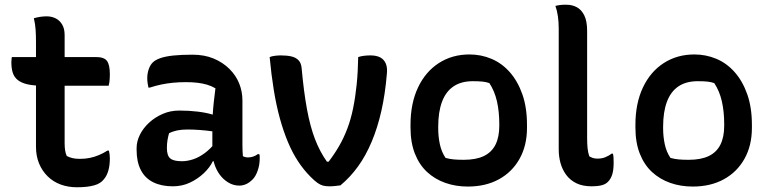

<svg xmlns="http://www.w3.org/2000/svg" viewBox="-20 -777 3250 811"><path d="M30 -536H386Q420 -536 432 -519.5Q444 -503 444 -463Q444 -455 443.5 -446Q443 -437 442 -429.5Q441 -422 439 -415H160Q121 -415 95.5 -421Q70 -427 55 -439Q40 -451 34 -469.5Q28 -488 28 -514Q28 -518 28.5 -522Q29 -526 29 -529.5Q29 -533 30 -536ZM440 -141Q442 -133 443 -125Q444 -117 444 -108Q444 -78 437.5 -56Q431 -34 419 -20Q412 -11 402 -4.5Q392 2 377.5 6Q363 10 345.5 12Q328 14 305 14Q268 14 236.5 2.5Q205 -9 181.5 -32Q158 -55 145 -86.5Q132 -118 132 -157Q132 -213 132 -268.5Q132 -324 132 -379.5Q132 -435 132 -490.5Q132 -546 132 -601Q132 -626 130.5 -650.5Q129 -675 123 -700Q137 -704 150.5 -706Q164 -708 177 -708Q198 -708 215 -699.5Q232 -691 242.5 -673.5Q253 -656 253 -629Q253 -572 253 -515Q253 -458 253 -400.5Q253 -343 253 -286Q253 -229 253 -172Q253 -156 255 -142.5Q257 -129 262 -118Q274 -112 286.5 -109Q299 -106 318 -106Q340 -106 359.5 -110Q379 -114 398 -122Q417 -130 434 -141Z M1004 -353Q1004 -330 1004 -306.5Q1004 -283 1004 -259.5Q1004 -236 1004 -212.5Q1004 -189 1004 -166Q1004 -153 1004.5 -141Q1005 -129 1006 -117Q1010 -115 1016 -113.5Q1022 -112 1027 -112Q1038 -112 1049 -115.5Q1060 -119 1069 -126H1075Q1077 -121 1077 -117Q1077 -113 1077 -107Q1077 -81 1068.5 -56.5Q1060 -32 1047 -19Q1033 -5 1019 1Q1005 7 991 7Q966 7 944.5 -6Q923 -19 908 -39.5Q893 -60 885 -86Q877 -112 877 -138Q877 -163 877 -189Q877 -215 877 -236Q877 -266 878.5 -292Q880 -318 883 -345.5Q886 -373 890 -404Q873 -414 854 -419.5Q835 -425 813.5 -427.5Q792 -430 765 -430Q736 -430 710.5 -427.5Q685 -425 661 -420Q637 -415 613 -407H607Q605 -416 603.5 -426Q602 -436 602 -447Q602 -466 608 -484Q614 -502 625 -513Q636 -524 657.5 -531.5Q679 -539 712.5 -542.5Q746 -546 793 -546Q844 -546 883 -529.5Q922 -513 949.5 -485.5Q977 -458 990.5 -424Q1004 -390 1004 -353ZM685 -151Q685 -120 699 -108Q713 -96 748 -96Q771 -96 795.5 -104Q820 -112 844.5 -130Q869 -148 891 -176L894 -96H879Q866 -69 840.5 -45Q815 -21 782 -5.5Q749 10 710 10Q662 10 627.5 -7Q593 -24 575 -58.5Q557 -93 557 -144V-151Q557 -180 571 -208Q585 -236 610 -259Q635 -282 667.5 -296Q700 -310 737 -310Q779 -310 815.5 -305.5Q852 -301 878 -293Q904 -285 915 -275Q921 -270 925.5 -261.5Q930 -253 932.5 -241Q935 -229 935 -211Q908 -218 879.5 -222Q851 -226 823.5 -228Q796 -230 772 -230Q747 -230 728 -226Q709 -222 694 -214Q690 -200 687.5 -185Q685 -170 685 -153Z M1166 -543Q1193 -543 1211.5 -538.5Q1230 -534 1241 -522.5Q1252 -511 1254 -490Q1263 -390 1276.5 -316.5Q1290 -243 1310.5 -189.5Q1331 -136 1361 -94H1368Q1392 -125 1412 -159.5Q1432 -194 1447 -233.5Q1462 -273 1471.5 -319.5Q1481 -366 1486.5 -419.5Q1492 -473 1493 -536Q1505 -540 1518.5 -541.5Q1532 -543 1544 -543Q1571 -543 1587 -534Q1603 -525 1610 -507.5Q1617 -490 1614 -464Q1607 -380 1591 -309Q1575 -238 1550 -178.5Q1525 -119 1492 -73.5Q1459 -28 1418 6Q1409 7 1396.5 8.5Q1384 10 1371 10Q1356 10 1344.5 7Q1333 4 1321 -4.5Q1309 -13 1292 -30Q1263 -59 1239 -95.5Q1215 -132 1196 -177.5Q1177 -223 1162 -277.5Q1147 -332 1136.5 -396.5Q1126 -461 1119 -536Q1129 -540 1142.5 -541.5Q1156 -543 1166 -543Z M1963 -547Q2012 -547 2056 -528.5Q2100 -510 2133.5 -472Q2167 -434 2186.5 -378.5Q2206 -323 2206 -250V-237Q2206 -162 2174.5 -106Q2143 -50 2087 -19.5Q2031 11 1956 11Q1905 11 1861 -4.5Q1817 -20 1784 -50.5Q1751 -81 1732.5 -128Q1714 -175 1714 -238V-250Q1714 -340 1745.5 -407Q1777 -474 1833.5 -510.5Q1890 -547 1963 -547ZM1977 -434Q1928 -434 1895.5 -412Q1863 -390 1847 -347Q1831 -304 1831 -242V-235Q1831 -200 1838 -167.5Q1845 -135 1862 -110Q1880 -105 1898 -103.5Q1916 -102 1939 -102Q1991 -102 2024 -118Q2057 -134 2073 -166Q2089 -198 2089 -246V-252Q2089 -306 2079 -349.5Q2069 -393 2047 -426Q2033 -431 2016.5 -432.5Q2000 -434 1977 -434Z M2340 -657Q2340 -684 2336.5 -708.5Q2333 -733 2326 -752Q2330 -753 2334.5 -754Q2339 -755 2343.5 -755.5Q2348 -756 2352.5 -756.5Q2357 -757 2362.5 -757Q2368 -757 2373 -757Q2397 -757 2416.5 -746.5Q2436 -736 2448 -712Q2460 -688 2460 -646Q2460 -601 2460 -556Q2460 -511 2460 -465.5Q2460 -420 2460 -375Q2460 -330 2460 -284.5Q2460 -239 2460 -195Q2460 -168 2462 -150Q2464 -132 2469 -117Q2475 -113 2483.5 -110Q2492 -107 2503 -107Q2513 -107 2521.5 -108.5Q2530 -110 2537 -113Q2544 -116 2550.5 -119.5Q2557 -123 2563 -128H2569Q2571 -120 2571.5 -111.5Q2572 -103 2572 -89Q2572 -59 2566 -40Q2560 -21 2548 -9Q2542 -3 2535 0.5Q2528 4 2519.5 6Q2511 8 2500.5 9Q2490 10 2480 10Q2441 10 2414.5 -3Q2388 -16 2371.5 -38.5Q2355 -61 2347.5 -88.5Q2340 -116 2340 -146Q2340 -212 2340 -276.5Q2340 -341 2340 -405.5Q2340 -470 2340 -533Q2340 -596 2340 -657Z M2913 -547Q2962 -547 3006 -528.5Q3050 -510 3083.5 -472Q3117 -434 3136.5 -378.5Q3156 -323 3156 -250V-237Q3156 -162 3124.5 -106Q3093 -50 3037 -19.5Q2981 11 2906 11Q2855 11 2811 -4.5Q2767 -20 2734 -50.5Q2701 -81 2682.5 -128Q2664 -175 2664 -238V-250Q2664 -340 2695.5 -407Q2727 -474 2783.5 -510.5Q2840 -547 2913 -547ZM2927 -434Q2878 -434 2845.5 -412Q2813 -390 2797 -347Q2781 -304 2781 -242V-235Q2781 -200 2788 -167.5Q2795 -135 2812 -110Q2830 -105 2848 -103.5Q2866 -102 2889 -102Q2941 -102 2974 -118Q3007 -134 3023 -166Q3039 -198 3039 -246V-252Q3039 -306 3029 -349.5Q3019 -393 2997 -426Q2983 -431 2966.5 -432.5Q2950 -434 2927 -434Z"/></svg>

Font: Recursive Casual SemiBold
Style: Regular
Weight: 600
Version: Version 1.047